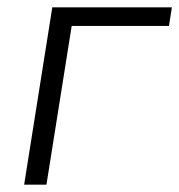

<svg xmlns="http://www.w3.org/2000/svg" viewBox="-20 -505 490 525"><path d="M46 0 123 -485H450L442 -434H176L107 0Z"/></svg>

Font: Nunito Sans Light
Style: Italic
Weight: 300
Italic angle: -9°
Designer: Vernon Adams
Foundry: Vernon Adams
Version: Version 3.006; ttfautohint (v1.8.3)